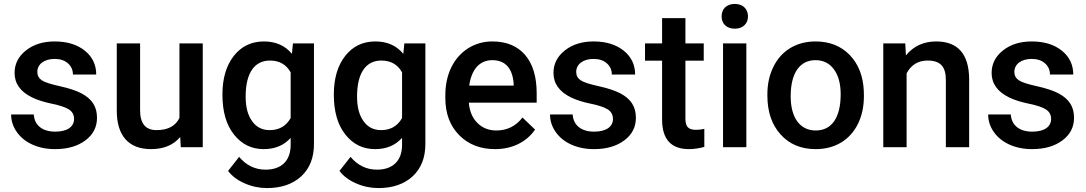

<svg xmlns="http://www.w3.org/2000/svg" viewBox="-20 -749 5528 977"><path d="M356.9 -143.6C356.9 -105 323.7 -79.1 261.2 -79.1C196.8 -79.1 155.3 -110.4 151.9 -166.5H36.6C36.6 -134.8 45.9 -105.5 64.9 -78.1C102.5 -23.4 173.3 9.8 259.8 9.8C323.7 9.8 375 -4.9 414.6 -34.7C454.1 -64 473.6 -102.5 473.6 -149.9C473.6 -206.5 448.2 -245.1 395.5 -273.4C368.7 -287.6 332 -299.8 285.6 -310.1C239.3 -320.3 208 -330.1 192.9 -340.3C177.7 -350.6 169.9 -364.7 169.9 -382.8C169.9 -423.3 206.1 -449.2 258.3 -449.2C286.1 -449.2 308.6 -441.9 325.7 -426.8C342.8 -411.6 351.1 -392.6 351.1 -369.6H469.7C469.7 -419.4 450.2 -460 411.6 -491.2C372.6 -522.5 321.3 -538.1 258.3 -538.1C199.2 -538.1 150.4 -522.9 111.8 -492.2C73.2 -461.4 54.2 -423.3 54.2 -377.9C54.2 -323.7 84 -282.2 143.1 -253.4C169.9 -240.2 203.6 -229.5 244.1 -221.2C284.7 -212.9 313.5 -203.1 331.1 -191.9C348.1 -180.7 356.9 -164.6 356.9 -143.6Z M899.9 0H1011.7V-528.3H893.1V-148.9C873 -107.4 834 -86.9 776.4 -86.9C720.7 -86.9 692.9 -120.6 692.9 -187.5V-528.3H574.2V-186C574.2 -59.1 633.8 9.8 748.5 9.8C812.5 9.8 862.3 -10.7 897 -51.8Z M1111.8 -268.1C1111.8 -181.2 1131.3 -113.3 1170.9 -64C1210 -14.6 1260.3 9.8 1322.3 9.8C1379.4 9.8 1424.8 -9.3 1459 -47.4V-11.7C1459 70.8 1410.2 114.3 1331.5 114.3C1278.3 114.3 1233.4 92.8 1196.8 49.3L1140.6 120.6C1159.7 146.5 1188 168 1225.1 184.1C1261.7 200.2 1299.8 208 1338.4 208C1411.6 208 1469.7 188 1513.2 147.9C1556.2 107.9 1577.6 53.2 1577.6 -16.1V-528.3H1470.7L1465.3 -475.1C1430.7 -517.1 1383.3 -538.1 1323.2 -538.1C1259.3 -538.1 1208.5 -513.7 1169.9 -464.8C1131.3 -415.5 1111.8 -350.1 1111.8 -268.1ZM1230 -257.8C1230 -378.4 1275.4 -440.9 1353.5 -440.9C1401.4 -440.9 1436.5 -420.9 1459 -380.9V-148.4C1436 -107.4 1400.4 -86.9 1352.5 -86.9C1314 -86.9 1284.2 -102.1 1262.7 -132.8C1240.7 -163.1 1230 -204.6 1230 -257.8Z M1678.7 -268.1C1678.7 -181.2 1698.2 -113.3 1737.8 -64C1776.9 -14.6 1827.1 9.8 1889.2 9.8C1946.3 9.8 1991.7 -9.3 2025.9 -47.4V-11.7C2025.9 70.8 1977.1 114.3 1898.4 114.3C1845.2 114.3 1800.3 92.8 1763.7 49.3L1707.5 120.6C1726.6 146.5 1754.9 168 1792 184.1C1828.6 200.2 1866.7 208 1905.3 208C1978.5 208 2036.6 188 2080.1 147.9C2123 107.9 2144.5 53.2 2144.5 -16.1V-528.3H2037.6L2032.2 -475.1C1997.6 -517.1 1950.2 -538.1 1890.1 -538.1C1826.2 -538.1 1775.4 -513.7 1736.8 -464.8C1698.2 -415.5 1678.7 -350.1 1678.7 -268.1ZM1796.9 -257.8C1796.9 -378.4 1842.3 -440.9 1920.4 -440.9C1968.3 -440.9 2003.4 -420.9 2025.9 -380.9V-148.4C2002.9 -107.4 1967.3 -86.9 1919.4 -86.9C1880.9 -86.9 1851.1 -102.1 1829.6 -132.8C1807.6 -163.1 1796.9 -204.6 1796.9 -257.8Z M2499 9.8C2586.9 9.8 2660.2 -26.9 2702.6 -89.8L2638.7 -150.9C2604.5 -106.9 2560.1 -85 2505.9 -85C2467.3 -85 2435.1 -97.7 2409.7 -123C2383.8 -148.4 2369.1 -183.1 2365.7 -226.6H2710.9V-274.4C2710.9 -358.4 2691.4 -423.3 2652.3 -469.2C2612.8 -515.1 2557.1 -538.1 2485.4 -538.1C2439.9 -538.1 2398.9 -526.4 2362.3 -503.4C2288.6 -457 2246.1 -370.6 2246.1 -265.1V-250.5C2246.1 -171.9 2269.5 -108.9 2316.4 -61.5C2362.8 -14.2 2423.8 9.8 2499 9.8ZM2484.9 -442.9C2550.8 -442.9 2588.4 -401.9 2593.8 -322.3V-313.5H2367.7C2378.9 -395 2419.9 -442.9 2484.9 -442.9Z M3099.1 -143.6C3099.1 -105 3065.9 -79.1 3003.4 -79.1C2939 -79.1 2897.5 -110.4 2894 -166.5H2778.8C2778.8 -134.8 2788.1 -105.5 2807.1 -78.1C2844.7 -23.4 2915.5 9.8 3002 9.8C3065.9 9.8 3117.2 -4.9 3156.7 -34.7C3196.3 -64 3215.8 -102.5 3215.8 -149.9C3215.8 -206.5 3190.4 -245.1 3137.7 -273.4C3110.8 -287.6 3074.2 -299.8 3027.8 -310.1C2981.4 -320.3 2950.2 -330.1 2935.1 -340.3C2919.9 -350.6 2912.1 -364.7 2912.1 -382.8C2912.1 -423.3 2948.2 -449.2 3000.5 -449.2C3028.3 -449.2 3050.8 -441.9 3067.9 -426.8C3085 -411.6 3093.3 -392.6 3093.3 -369.6H3211.9C3211.9 -419.4 3192.4 -460 3153.8 -491.2C3114.7 -522.5 3063.5 -538.1 3000.5 -538.1C2941.4 -538.1 2892.6 -522.9 2854 -492.2C2815.4 -461.4 2796.4 -423.3 2796.4 -377.9C2796.4 -323.7 2826.2 -282.2 2885.3 -253.4C2912.1 -240.2 2945.8 -229.5 2986.3 -221.2C3026.9 -212.9 3055.7 -203.1 3073.2 -191.9C3090.3 -180.7 3099.1 -164.6 3099.1 -143.6Z M3349.1 -656.7V-528.3H3262.2V-440.4H3349.1V-141.1C3349.1 -40.5 3394.5 9.8 3485.8 9.8C3510.7 9.8 3537.1 5.9 3564 -1.5V-93.3C3549.8 -89.8 3536.1 -88.4 3522.5 -88.4C3481.4 -88.4 3467.8 -105 3467.8 -145.5V-440.4H3561V-528.3H3467.8V-656.7Z M3777.8 -528.3H3659.2V0H3777.8ZM3651.9 -665.5C3651.9 -629.9 3675.8 -603 3718.8 -603C3761.7 -603 3786.1 -629.9 3786.1 -665.5C3786.1 -702.1 3761.7 -729 3718.8 -729C3675.8 -729 3651.9 -702.1 3651.9 -665.5Z M3884.8 -263.2C3884.8 -180.7 3907.2 -114.3 3952.1 -64.9C3996.6 -15.1 4056.2 9.8 4130.9 9.8C4179.7 9.8 4222.7 -1.5 4260.3 -23.9C4334.5 -68.8 4376 -154.8 4376 -258.8L4375.5 -286.6C4372.1 -362.3 4348.1 -423.3 4303.7 -469.2C4259.3 -515.1 4201.2 -538.1 4129.9 -538.1C4081.5 -538.1 4039.1 -526.9 4002 -504.9C3964.8 -482.4 3936 -450.7 3915.5 -409.2C3895 -367.7 3884.8 -320.8 3884.8 -269ZM4003.4 -258.8C4003.4 -381.3 4052.2 -442.9 4129.9 -442.9C4169.4 -442.9 4200.7 -427.2 4223.6 -396C4246.6 -364.7 4257.8 -322.3 4257.8 -269C4257.8 -148.4 4210.9 -85 4130.9 -85C4050.8 -85 4003.4 -149.9 4003.4 -258.8Z M4474.6 -528.3V0H4593.3V-376C4616.7 -419.4 4652.3 -440.9 4700.2 -440.9C4766.1 -440.9 4793 -409.2 4793 -342.3V0H4911.6V-349.1C4909.7 -475.1 4853.5 -538.1 4743.7 -538.1C4680.2 -538.1 4628.9 -514.6 4589.8 -467.3L4586.4 -528.3Z M5328.6 -143.6C5328.6 -105 5295.4 -79.1 5232.9 -79.1C5168.5 -79.1 5127 -110.4 5123.5 -166.5H5008.3C5008.3 -134.8 5017.6 -105.5 5036.6 -78.1C5074.2 -23.4 5145 9.8 5231.4 9.8C5295.4 9.8 5346.7 -4.9 5386.2 -34.7C5425.8 -64 5445.3 -102.5 5445.3 -149.9C5445.3 -206.5 5419.9 -245.1 5367.2 -273.4C5340.3 -287.6 5303.7 -299.8 5257.3 -310.1C5210.9 -320.3 5179.7 -330.1 5164.6 -340.3C5149.4 -350.6 5141.6 -364.7 5141.6 -382.8C5141.6 -423.3 5177.7 -449.2 5230 -449.2C5257.8 -449.2 5280.3 -441.9 5297.4 -426.8C5314.5 -411.6 5322.8 -392.6 5322.8 -369.6H5441.4C5441.4 -419.4 5421.9 -460 5383.3 -491.2C5344.2 -522.5 5293 -538.1 5230 -538.1C5170.9 -538.1 5122.1 -522.9 5083.5 -492.2C5044.9 -461.4 5025.9 -423.3 5025.9 -377.9C5025.9 -323.7 5055.7 -282.2 5114.7 -253.4C5141.6 -240.2 5175.3 -229.5 5215.8 -221.2C5256.3 -212.9 5285.2 -203.1 5302.7 -191.9C5319.8 -180.7 5328.6 -164.6 5328.6 -143.6Z"/></svg>

Font: Shabnam Medium
Style: Regular
Weight: 500
Foundry: DejaVu fonts team - Redesigned by Saber Rastikerdar - Based on Vazir font
Version: Version 5.0.1